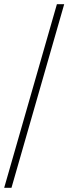

<svg xmlns="http://www.w3.org/2000/svg" viewBox="-20 -780 328 921"><path d="M0 121 253 -760H288L35 121Z"/></svg>

Font: Noto Serif Thai ExtraLight
Style: Regular
Weight: 250
Version: Version 2.001